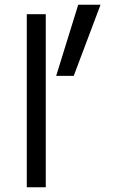

<svg xmlns="http://www.w3.org/2000/svg" viewBox="-20 -790 477 810"><path d="M93 0V-730H173.1V0ZM217 -470 310 -770H404.1L291.1 -470Z"/></svg>

Font: M PLUS 1 Thin
Style: Regular
Weight: 100
Designer: Coji Morishita
Foundry: UNDERFOREST DESIGN
Version: Version 1.001